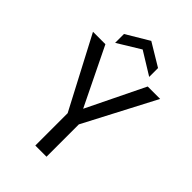

<svg xmlns="http://www.w3.org/2000/svg" viewBox="-260 -1000 1104 1104"><g transform="rotate(45 292.0 -448.5)"><path d="M565 -697 338 -263V0H247V-263L19 -697H120L292 -344L464 -697ZM293 -827 154 -742V-814L293 -897L431 -814V-742Z"/></g></svg>

Font: DVN-Poppins
Style: Regular
Weight: 400
Designer: Ninad Kale (Devanagari), Jonny Pinhorn (Latin)
Foundry: Indian Type Foundry
Version: 4.004